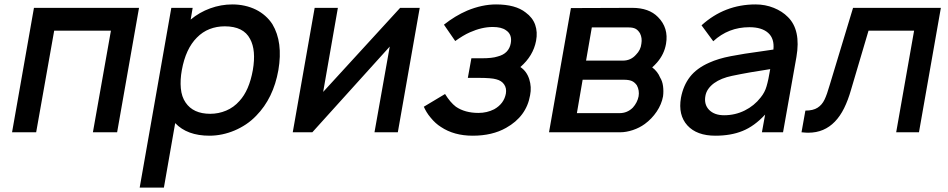

<svg xmlns="http://www.w3.org/2000/svg" viewBox="-20 -598 4286 868"><path d="M509.5 0H400L481.5 -459.5H225L143.5 0H34.5L133.5 -562.5H608.5Z M1238.5 -281Q1216 -154 1138.5 -75Q1117.5 -53 1092.5 -36.2Q1067.5 -19.5 1040.2 -8Q1013 3.5 984.2 9.5Q955.5 15.5 927 15.5Q826 15.5 772 -41.5L721 250H611.5L754.5 -562.5H851L842 -509.5Q881.5 -542.5 930.2 -560.2Q979 -578 1030.5 -578Q1059.5 -578 1086.5 -572Q1113.5 -566 1136.8 -554.5Q1160 -543 1179 -526.2Q1198 -509.5 1211.5 -488.5Q1260 -407.5 1238.5 -281ZM1123 -281Q1138.5 -371 1110.5 -422Q1081 -479 996 -479Q959.5 -479 927.5 -466.5Q895.5 -454 870 -428Q819.5 -377.5 802 -281Q794 -237 797.5 -198.8Q801 -160.5 819 -134.5Q853.5 -83.5 930.5 -83.5Q968 -83.5 1002.5 -98Q1037 -112.5 1062.5 -141.5Q1106.5 -189 1123 -281Z M1778.5 0H1673L1742 -387.5L1392 0H1303.5L1402.5 -562.5H1507.5L1441 -182.5L1789 -562.5H1877.5Z M2092 -550Q2159.5 -578 2222.5 -578Q2310.5 -578 2356.5 -541.5Q2388 -518.5 2399.5 -485.8Q2411 -453 2403.5 -413.5Q2390.5 -345 2332.5 -295Q2361 -276 2372.5 -240.5Q2384 -204.5 2376.5 -167.5Q2360 -71.5 2268 -20Q2205.5 15.5 2117 15.5Q2032.5 15.5 1973.5 -24Q1948.5 -39.5 1927 -66Q1916 -79 1908.5 -91.5Q1901 -104 1896 -115.5L1992 -173Q2015.5 -135 2041 -115.5Q2082 -87.5 2143 -87.5Q2181.5 -87.5 2214 -104Q2258.5 -129 2267 -175Q2271 -199 2259.2 -216.2Q2247.5 -233.5 2223.5 -239.5Q2202.5 -246 2141 -246H2095L2111 -334.5H2156.5Q2206 -334.5 2229.5 -342.5Q2255.5 -349 2270.2 -364.2Q2285 -379.5 2289 -402Q2296.5 -442.5 2267 -461.5Q2247 -476 2207.5 -476Q2158.5 -476 2104.5 -452Q2088.5 -445 2072 -435Q2055.5 -425 2038 -412.5L1987 -486.5Q2037.5 -526.5 2092 -550Z M2838 -562.5Q2914 -562.5 2954.5 -521Q3003.5 -472 2991 -400Q2983 -353 2950.5 -315.5Q2944 -308.5 2938.8 -303Q2933.5 -297.5 2928.5 -293.5Q2941.5 -283.5 2950.2 -272Q2959 -260.5 2964 -248Q2974.5 -231.5 2977.5 -208.5Q2980.5 -185.5 2977.5 -162.5Q2971 -126.5 2948.8 -93.5Q2926.5 -60.5 2895 -37.5Q2871 -20 2841 -10Q2811 0 2783.5 0H2462L2561 -561.5ZM2629.5 -324H2796Q2832 -324 2855.5 -351Q2876.5 -372 2879.5 -400Q2884 -426 2873.5 -447Q2865 -461.5 2853.5 -467.8Q2842 -474 2822.5 -474H2655.5ZM2588 -86.5H2780.5Q2816 -86.5 2841 -111.5Q2861.5 -134.5 2867 -162.5Q2871.5 -189.5 2859 -212.5Q2848.5 -227 2835.5 -232.2Q2822.5 -237.5 2800.5 -237.5H2614Z M3424.5 0 3439 -80Q3390.5 -27.5 3337 -6Q3284.5 15.5 3214 15.5Q3130 15.5 3087.5 -31Q3045 -78 3058.5 -156Q3069 -211.5 3099.2 -250.5Q3129.5 -289.5 3186 -314.5Q3228 -333.5 3283.5 -344Q3339.5 -355 3425.5 -366.5L3476.5 -374Q3481.5 -423.5 3452.8 -449.2Q3424 -475 3368 -475Q3273 -475 3204.5 -411.5L3151.5 -483.5Q3255.5 -578 3396 -578Q3439.5 -578 3478 -562.5Q3516.5 -547 3542 -521Q3601.5 -462.5 3580.5 -340.5L3520 0ZM3462 -285.5Q3415.5 -278.5 3372.5 -271Q3329.5 -263.5 3289 -255Q3265 -250 3244.5 -241.8Q3224 -233.5 3208.2 -222Q3192.5 -210.5 3182.2 -196Q3172 -181.5 3169 -164.5Q3162 -126 3185.5 -101.5Q3209.5 -77 3253.5 -77Q3303.5 -77 3346.8 -98.5Q3390 -120 3419 -157.5Q3438 -181 3445.5 -208Q3454 -236.5 3462 -285.5Z M4233.5 -562.5 4134.5 0H4031.5L4112.5 -459.5H3906.5L3827.5 -192.5Q3814 -145 3796 -108.8Q3778 -72.5 3754.2 -48Q3730.5 -23.5 3700.8 -10.8Q3671 2 3633.5 2Q3628.5 2 3621 1.5Q3613.5 1 3603.5 0L3621 -98Q3656 -98 3676 -111Q3696 -123.5 3707.5 -147.5Q3718.5 -170 3731.5 -215.5L3836.5 -562.5Z"/></svg>

Font: Russisch Sans SemiBold
Style: Italic
Weight: 600
Width: 4
Italic angle: -10°
Designer: Michael Sharanda (font) & Cristiano Sobral (main changes)
Foundry: Michael Sharanda
Version: Version 2.00;September 8, 2020;FontCreator 13.0.0.2681 64-bi